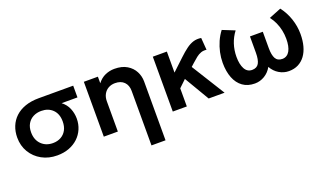

<svg xmlns="http://www.w3.org/2000/svg" viewBox="-69 -974 2803 1644"><g transform="rotate(-20 1332.0 -152.5)"><path d="M304 15Q226 15 164.5 -18.8Q103 -52.5 67.5 -111.5Q32 -170.5 32 -245.5Q32 -300.5 50.8 -347Q69.5 -393.5 106 -427.8Q142.5 -462 196.2 -481Q250 -500 320.5 -500H634.5V-393H490Q530.5 -362 548.8 -317.5Q567 -273 567 -225Q567 -174.5 548.2 -130.8Q529.5 -87 494.8 -54.2Q460 -21.5 411.8 -3.2Q363.5 15 304 15ZM305 -97Q346.5 -97 378.2 -114.8Q410 -132.5 427.8 -165.2Q445.5 -198 445.5 -243.5Q445.5 -312.5 405.8 -351.5Q366 -390.5 302.5 -390.5Q261.5 -390.5 229 -373.8Q196.5 -357 177.8 -325.2Q159 -293.5 159 -247.5Q159 -179 199.8 -138Q240.5 -97 305 -97Z M1089.5 210V-287Q1089.5 -338 1060 -368Q1030.5 -398 977.5 -398Q943 -398 916.2 -382.8Q889.5 -367.5 874.5 -340Q859.5 -312.5 859.5 -276.5V0H731.5V-500H859.5V-440Q889.5 -479.5 929.8 -497.2Q970 -515 1014 -515Q1083 -515 1128.2 -487.5Q1173.5 -460 1195.5 -417Q1217.5 -374 1217.5 -327V210Z M1360 0V-500H1488V-308.5L1596 -410Q1634 -446 1666.8 -470.2Q1699.5 -494.5 1732.2 -504.8Q1765 -515 1804 -509L1812.5 -398.5Q1784.5 -402 1762 -394Q1739.5 -386 1717.8 -369Q1696 -352 1670.5 -328.5L1643 -303.5L1832 0H1687L1553 -227L1488 -165V0Z M2104.5 15Q2039.5 15 1994.8 -17.2Q1950 -49.5 1927 -108Q1904 -166.5 1904 -245.5Q1904 -292.5 1914.2 -340Q1924.5 -387.5 1944.2 -432Q1964 -476.5 1992.5 -513.5L2103.5 -469Q2086 -446.5 2072.8 -421.2Q2059.5 -396 2050.5 -368.5Q2041.5 -341 2037 -312Q2032.5 -283 2032.5 -253Q2032.5 -185.5 2054.5 -144.2Q2076.5 -103 2121 -102.5Q2165 -102.5 2183 -134.2Q2201 -166 2201 -229.5V-378.5H2318V-229.5Q2318 -166 2336 -134.2Q2354 -102.5 2398 -102.5Q2420 -103 2436.8 -113.8Q2453.5 -124.5 2464.5 -144.2Q2475.5 -164 2481 -191.5Q2486.5 -219 2486.5 -253Q2486.5 -293 2478.5 -331Q2470.5 -369 2454.8 -404Q2439 -439 2415.5 -469L2526 -513.5Q2569 -458 2592 -389.5Q2615 -321 2615 -250.5Q2615 -191 2602 -142.2Q2589 -93.5 2563.2 -58.2Q2537.5 -23 2500.2 -4Q2463 15 2414.5 15Q2367.5 15 2326 -9.8Q2284.5 -34.5 2259.5 -79.5Q2234.5 -34.5 2193 -9.8Q2151.5 15 2104.5 15Z"/></g></svg>

Font: Geologica Medium
Style: Regular
Weight: 500
Designer: Sindre Bremnes, Frode Helland
Foundry: Monokrom Skriftforlag AS
Version: Version 1.010;gftools[0.9.28]